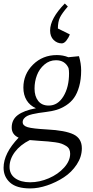

<svg xmlns="http://www.w3.org/2000/svg" viewBox="-48 -763 524 1084"><path d="M-27.8 184.1Q-27.8 103 57.1 14.2Q18.1 -3.4 18.1 -43Q18.1 -87.4 52.5 -113.3Q86.9 -139.2 154.8 -151.9Q120.6 -167 102.3 -197Q84 -227.1 84 -268.1Q84 -344.2 138.4 -398.2Q192.9 -452.1 272.9 -452.1Q308.1 -452.1 337.9 -439.9L397.9 -445.8Q410.2 -404.3 410.2 -365.2Q410.2 -314.5 398.9 -274.7Q387.7 -234.9 369.6 -210Q351.6 -185.1 325 -168Q298.3 -150.9 271.5 -142.8Q244.6 -134.8 211.9 -130.9Q185.5 -127.4 170.2 -125.2Q154.8 -123 135.3 -118.4Q115.7 -113.8 105.2 -108.2Q94.7 -102.5 87.4 -93.8Q80.1 -85 80.1 -73.2Q80.1 -53.2 108.4 -44.9Q136.7 -36.6 216.8 -32.2Q320.3 -26.9 367.2 -4.2Q414.1 18.6 414.1 74.2Q414.1 122.1 385.3 165.8Q356.4 209.5 312.7 238Q269 266.6 218.5 283.7Q168 300.8 123 300.8Q45.4 300.8 8.8 267.8Q-27.8 234.9 -27.8 184.1ZM5.9 179.2Q5.9 220.7 37.8 243.4Q69.8 266.1 122.1 266.1Q175.3 266.1 227.8 243.4Q280.3 220.7 314.2 182.9Q348.1 145 348.1 105Q348.1 90.3 342.8 79.3Q337.4 68.4 325 60.8Q312.5 53.2 299.6 48.3Q286.6 43.5 263.9 40.3Q241.2 37.1 222.9 35.6Q204.6 34.2 174.8 32.2Q162.6 31.7 120.1 27.8Q66.4 54.7 36.1 95Q5.9 135.3 5.9 179.2ZM147 -263.2Q147 -219.7 167.5 -193.4Q188 -167 227.1 -167Q278.3 -167 310.1 -219Q341.8 -271 341.8 -349.1Q341.8 -365.7 338.9 -378.9Q318.8 -422.9 268.1 -422.9Q231.4 -422.9 202.9 -398.7Q174.3 -374.5 160.6 -338.6Q147 -302.7 147 -263.2ZM234.9 -590.8Q234.9 -658.2 317.9 -743.2L335 -726.1Q302.7 -689 290.8 -664.8Q278.8 -640.6 278.8 -602.1L346.2 -568.8Q339.4 -549.8 326.7 -533.9Q314 -518.1 300.8 -518.1Q274.4 -518.1 254.6 -537.6Q234.9 -557.1 234.9 -590.8Z"/></svg>

Font: Dihjauti S
Style: Italic
Weight: 400
Italic angle: -9°
Designer: T. Christopher White
Version: Version 3.0.0